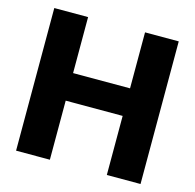

<svg xmlns="http://www.w3.org/2000/svg" viewBox="-106 -837 961 946"><g transform="rotate(15 374.5 -364.0)"><path d="M56.6 0H229V-301.3H519.5V0H691.4V-727.5H519.5V-441.9H229V-727.5H56.6Z"/></g></svg>

Font: Inter ExtraBold
Style: Regular
Weight: 800
Designer: Rasmus Andersson
Foundry: rsms
Version: Version 4.001;git-9221beed3